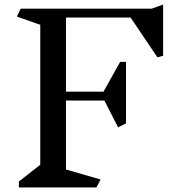

<svg xmlns="http://www.w3.org/2000/svg" viewBox="-20 -824 813 844"><path d="M697 -579 672 -572 554 -747H270V-421H435L508 -552H534V-282L499 -264L439 -382H270V-79L422 -35L404 0H63V-26L157 -100V-715L54 -751L71 -786H647L697 -804Z"/></svg>

Font: Inknut Antiqua Light
Style: Regular
Weight: 300
Designer: Claus Eggers Sørensen
Foundry: Claus Eggers Sørensen
Version: Version 1.003; ttfautohint (v1.8.2) -l 8 -r 50 -G 200 -x 14 